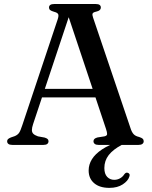

<svg xmlns="http://www.w3.org/2000/svg" viewBox="-20 -720 754 954"><path d="M575.5 -19 586.5 -1Q542 22.5 520.2 50.5Q498.5 78.5 498.5 115Q498.5 144 512.5 158.8Q526.5 173.5 547.5 173.5Q563 173.5 576.2 166.2Q589.5 159 598 145.5Q602 140.5 605.8 138.8Q609.5 137 614.5 138.5Q619.5 139.5 622.8 144.5Q626 149.5 622.5 158Q616 179 589.8 196.2Q563.5 213.5 523.5 213.5Q475 213.5 447.8 190.2Q420.5 167 420.5 127Q420.5 97.5 436.8 71.2Q453 45 487.2 22.2Q521.5 -0.5 575.5 -19ZM173 -278.5H471.5L474.5 -236H168ZM221 -18Q221 -10 215 -5Q209 0 196 0H41Q28 0 21.8 -4.8Q15.5 -9.5 15.5 -18Q15.5 -24 19.2 -28.2Q23 -32.5 34 -37L53 -43.5Q67.5 -49.5 74.8 -60Q82 -70.5 91 -98.5L266.5 -623.5Q272.5 -641.5 269.2 -649.2Q266 -657 248.5 -661.5Q234.5 -665.5 229 -670.2Q223.5 -675 223.5 -682.5Q223.5 -691 229.8 -695.5Q236 -700 249 -700H456Q469 -700 475 -695.5Q481 -691 481 -682.5Q481 -675 475.8 -670Q470.5 -665 457.5 -662Q443 -659 440.2 -652.8Q437.5 -646.5 442.5 -632.5L628 -84.5Q634.5 -63.5 643.8 -53.5Q653 -43.5 671 -39.5Q684.5 -35 689.2 -30.5Q694 -26 694 -18Q694 -10 687.5 -5Q681 0 668.5 0H469.5Q457 0 450.8 -5Q444.5 -10 444.5 -18Q444.5 -25 449 -29.5Q453.5 -34 464 -37L499 -42.5Q512 -45.5 512.2 -53.8Q512.5 -62 506.5 -80L315 -653.5L330 -660.5L144.5 -103.5Q138.5 -85.5 138.5 -73.8Q138.5 -62 145.8 -55Q153 -48 168.5 -42.5L201.5 -36.5Q211.5 -33.5 216.2 -29.5Q221 -25.5 221 -18Z"/></svg>

Font: Fraunces 12pt
Style: Regular
Weight: 400
Version: Version 1.000;[b76b70a41]